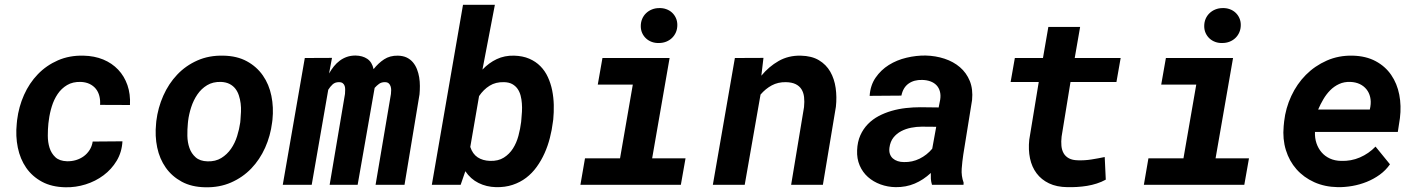

<svg xmlns="http://www.w3.org/2000/svg" viewBox="-20 -770 5909 800"><path d="M259.3 -98.1Q278.8 -97.7 296.6 -103Q314.5 -108.4 328.9 -118.9Q343.3 -129.4 353.3 -145Q363.3 -160.6 366.2 -180.2L490.2 -181.2Q487.8 -136.2 466.3 -100.3Q444.8 -64.5 411.4 -39.6Q377.9 -14.6 336.7 -1.7Q295.4 11.2 252.9 10.3Q195.8 9.3 155 -12.7Q114.3 -34.7 89.1 -71Q64 -107.4 54.2 -155Q44.4 -202.6 49.8 -254.9L51.3 -270Q58.1 -325.2 80.1 -374.5Q102.1 -423.8 137.7 -460.7Q173.3 -497.6 221.4 -518.6Q269.5 -539.6 328.1 -538.1Q373.5 -537.1 410.2 -522Q446.8 -506.8 472.4 -479.7Q498 -452.6 511 -415.3Q523.9 -377.9 521.5 -332.5L397 -333Q398.4 -352.5 394 -369.9Q389.6 -387.2 379.4 -399.9Q369.1 -412.6 353.5 -420.2Q337.9 -427.7 316.9 -428.7Q283.2 -429.7 259.5 -415.5Q235.8 -401.4 220.2 -378.2Q204.6 -355 195.8 -326.4Q187 -297.9 183.6 -270L181.6 -255.4Q179.2 -231.9 179.2 -204.6Q179.2 -177.2 186.5 -154.1Q193.8 -130.9 210.7 -115Q227.5 -99.1 259.3 -98.1Z M631.3 -265.6Q638.2 -321.3 660.4 -371.3Q682.6 -421.4 718.3 -459Q753.9 -496.6 802.5 -518.1Q851.1 -539.6 910.6 -538.1Q967.8 -537.1 1008.8 -514.6Q1049.8 -492.2 1075.4 -455.3Q1101.1 -418.5 1110.8 -370.6Q1120.6 -322.8 1115.2 -270.5L1113.8 -259.8Q1106.9 -204.1 1084.7 -154.5Q1062.5 -105 1026.9 -67.9Q991.2 -30.8 942.6 -9.5Q894 11.7 835 10.3Q778.3 9.3 737.3 -12.9Q696.3 -35.2 670.7 -71.5Q645 -107.9 635 -155.5Q625 -203.1 630.4 -255.4ZM762.7 -255.4Q760.3 -231 760.7 -203.9Q761.2 -176.8 769.3 -153.6Q777.3 -130.4 795.2 -114.5Q813 -98.6 844.7 -97.7Q877.9 -96.7 902.1 -111.6Q926.3 -126.5 942.6 -150.1Q959 -173.8 968 -202.9Q977.1 -231.9 981 -259.8L981.9 -270Q983.4 -286.1 984.1 -304Q984.9 -321.8 982.7 -339.1Q980.5 -356.4 975.3 -372.3Q970.2 -388.2 960.7 -400.4Q951.2 -412.6 936.5 -420.2Q921.9 -427.7 900.9 -428.7Q867.2 -429.7 843 -415Q818.8 -400.4 802.5 -376.5Q786.1 -352.5 776.6 -323.2Q767.1 -293.9 763.7 -265.6Z M1363.3 -528.8 1351.1 -463.9Q1360.4 -480 1371.3 -493.7Q1382.3 -507.3 1395.8 -517.3Q1409.2 -527.3 1425.5 -533Q1441.9 -538.6 1461.4 -538.6Q1490.7 -538.1 1510.5 -524.7Q1530.3 -511.2 1536.6 -481.9Q1556.2 -506.8 1580.3 -522.7Q1604.5 -538.6 1637.7 -538.1Q1659.2 -537.6 1674.6 -530.3Q1689.9 -522.9 1700.4 -510.5Q1710.9 -498 1717.3 -481.9Q1723.6 -465.8 1726.6 -448Q1729.5 -430.2 1729.5 -411.9Q1729.5 -393.6 1728 -377L1665.5 0H1544.9L1608.9 -378.4Q1609.9 -386.2 1609.9 -394.8Q1609.9 -403.3 1607.4 -410.6Q1605 -418 1599.4 -422.9Q1593.8 -427.7 1583.5 -427.7Q1569.3 -427.7 1559.6 -420.7Q1549.8 -413.6 1541 -403.8L1470.2 0H1353.5L1417.5 -378.9Q1418 -386.7 1418.2 -395.5Q1418.5 -404.3 1416.3 -411.4Q1414.1 -418.5 1408.4 -423.1Q1402.8 -427.7 1392.1 -427.7Q1376 -427.7 1365.7 -418.2Q1355.5 -408.7 1347.7 -396L1278.8 0H1158.2L1250 -528.3Z M2283.7 -261.7Q2279.8 -229 2271.2 -195.6Q2262.7 -162.1 2249 -131.6Q2235.4 -101.1 2216.3 -74.7Q2197.3 -48.3 2172.4 -29.3Q2147.5 -10.3 2116 0.2Q2084.5 10.7 2046.4 9.8Q2006.8 8.8 1973.9 -7.6Q1940.9 -23.9 1918.9 -56.6L1899.4 0H1779.3L1909.2 -750H2042L1990.2 -480Q2017.1 -508.3 2049.8 -523.7Q2082.5 -539.1 2122.1 -538.1Q2158.2 -537.1 2185.3 -525.4Q2212.4 -513.7 2231.7 -494.1Q2251 -474.6 2262.9 -448.5Q2274.9 -422.4 2280.8 -393.1Q2286.6 -363.8 2287.4 -332.8Q2288.1 -301.8 2285.2 -272ZM2152.3 -272Q2153.8 -287.1 2154.8 -304.4Q2155.8 -321.8 2154.5 -338.9Q2153.3 -356 2149.2 -371.8Q2145 -387.7 2136.5 -399.9Q2127.9 -412.1 2114.3 -419.7Q2100.6 -427.2 2080.1 -427.7Q2045.4 -428.7 2020 -412.8Q1994.6 -397 1976.1 -369.6L1939.5 -157.7Q1949.2 -128.4 1970.2 -114.5Q1991.2 -100.6 2022 -99.6Q2056.2 -98.6 2079.3 -113.3Q2102.5 -127.9 2117.4 -151.4Q2132.3 -174.8 2140.1 -204.1Q2147.9 -233.4 2151.4 -261.7Z M2490.2 -528.3H2770L2697.3 -110.4H2836.4L2816.9 0H2398.4L2417.5 -110.4H2563.5L2616.7 -417.5H2470.7ZM2649.9 -661.1Q2649.9 -677.7 2655.8 -691.4Q2661.6 -705.1 2672.1 -715.1Q2682.6 -725.1 2696.5 -730.7Q2710.4 -736.3 2726.6 -736.3Q2742.2 -736.8 2755.9 -731.9Q2769.5 -727.1 2779.8 -717.8Q2790 -708.5 2796.1 -695.3Q2802.2 -682.1 2802.2 -666Q2802.2 -649.4 2796.4 -635.7Q2790.5 -622.1 2780.3 -612.1Q2770 -602.1 2755.9 -596.4Q2741.7 -590.8 2725.6 -590.8Q2710 -590.3 2696.3 -595.2Q2682.6 -600.1 2672.4 -609.4Q2662.1 -618.7 2656 -631.8Q2649.9 -645 2649.9 -661.1Z M3161.1 -528.8 3152.3 -454.6Q3183.6 -492.7 3224.4 -515.9Q3265.1 -539.1 3316.4 -538.1Q3362.3 -537.1 3392.3 -519Q3422.4 -501 3439.5 -471.2Q3456.5 -441.4 3461.9 -403.6Q3467.3 -365.7 3462.9 -325.2L3408.7 0H3276.4L3330.1 -323.7Q3332.5 -346.7 3330.3 -365.5Q3328.1 -384.3 3319.6 -397.9Q3311 -411.6 3295.2 -419.4Q3279.3 -427.2 3254.4 -427.7Q3221.7 -428.2 3195.8 -414.3Q3169.9 -400.4 3148.9 -376L3083 0H2950.2L3042 -528.3Z M3863.3 0Q3859.4 -12.7 3858.6 -24.7Q3857.9 -36.6 3858.4 -49.3Q3827.6 -20.5 3791.3 -5.1Q3754.9 10.3 3711.9 9.8Q3678.7 9.3 3648.7 -1.7Q3618.7 -12.7 3596.4 -32.5Q3574.2 -52.2 3562 -80.6Q3549.8 -108.9 3551.3 -144Q3552.7 -179.2 3564.7 -206.1Q3576.7 -232.9 3596.2 -252.9Q3615.7 -272.9 3641.1 -286.4Q3666.5 -299.8 3695.3 -308.1Q3724.1 -316.4 3754.6 -319.8Q3785.2 -323.2 3814.9 -323.2L3891.1 -322.3L3897.5 -355Q3900.4 -374 3896.2 -389.2Q3892.1 -404.3 3882.1 -414.8Q3872.1 -425.3 3856.9 -430.9Q3841.8 -436.5 3822.8 -437Q3788.6 -438 3765.6 -421.6Q3742.7 -405.3 3735.8 -371.6L3603.5 -370.6Q3606.4 -414.6 3628.4 -446.5Q3650.4 -478.5 3683.6 -499.3Q3716.8 -520 3757.1 -529.5Q3797.4 -539.1 3836.9 -538.6Q3878.4 -537.6 3915.5 -525.4Q3952.6 -513.2 3979.7 -490Q4006.8 -466.8 4020.8 -432.6Q4034.7 -398.4 4030.3 -353L3993.7 -126Q3989.3 -97.2 3987.1 -67.1Q3984.9 -37.1 3995.1 -8.8L3994.6 0ZM3746.6 -94.7Q3781.2 -93.8 3811.8 -108.9Q3842.3 -124 3864.3 -150.4L3880.9 -241.7L3820.8 -242.2Q3798.8 -242.2 3776.4 -237.8Q3753.9 -233.4 3734.9 -223.4Q3715.8 -213.4 3702.6 -196.8Q3689.5 -180.2 3686 -154.8Q3684.1 -139.6 3688 -128.4Q3691.9 -117.2 3700.2 -109.9Q3708.5 -102.5 3720.5 -98.6Q3732.4 -94.7 3746.6 -94.7Z M4480.5 -657.7 4458 -528.3H4649.4L4631.8 -428.2H4440.4L4403.3 -200.7Q4400.9 -179.7 4402.6 -162.1Q4404.3 -144.5 4411.9 -131.3Q4419.4 -118.2 4433.8 -110.4Q4448.2 -102.5 4471.2 -102.1Q4499.5 -101.1 4527.3 -105.5Q4555.2 -109.9 4583 -115.7L4587.4 -21.5Q4569.8 -11.7 4550 -5.4Q4530.3 1 4509.5 4.4Q4488.8 7.8 4467.8 9Q4446.8 10.3 4427.2 9.8Q4382.8 9.3 4350.8 -6.1Q4318.8 -21.5 4299.1 -47.9Q4279.3 -74.2 4271.7 -110.1Q4264.2 -146 4268.6 -188L4308.1 -428.2H4190.9L4208.5 -528.3H4325.7L4348.1 -657.7Z M4837.9 -528.3H5117.7L5044.9 -110.4H5184.1L5164.6 0H4746.1L4765.1 -110.4H4911.1L4964.4 -417.5H4818.4ZM4997.6 -661.1Q4997.6 -677.7 5003.4 -691.4Q5009.3 -705.1 5019.8 -715.1Q5030.3 -725.1 5044.2 -730.7Q5058.1 -736.3 5074.2 -736.3Q5089.8 -736.8 5103.5 -731.9Q5117.2 -727.1 5127.4 -717.8Q5137.7 -708.5 5143.8 -695.3Q5149.9 -682.1 5149.9 -666Q5149.9 -649.4 5144 -635.7Q5138.2 -622.1 5127.9 -612.1Q5117.7 -602.1 5103.5 -596.4Q5089.4 -590.8 5073.2 -590.8Q5057.6 -590.3 5043.9 -595.2Q5030.3 -600.1 5020 -609.4Q5009.8 -618.7 5003.7 -631.8Q4997.6 -645 4997.6 -661.1Z M5553.7 9.8Q5499.5 8.8 5455.8 -11Q5412.1 -30.8 5382.1 -64.7Q5352.1 -98.6 5337.9 -144.5Q5323.7 -190.4 5328.6 -244.1L5330.6 -264.2Q5336.9 -319.8 5360.4 -370.1Q5383.8 -420.4 5421.1 -458Q5458.5 -495.6 5508.3 -517.6Q5558.1 -539.6 5616.7 -538.1Q5671.9 -536.6 5711.9 -515.1Q5752 -493.7 5776.6 -457.8Q5801.3 -421.9 5810.3 -375.5Q5819.3 -329.1 5813 -277.8L5804.2 -220.2H5459Q5458 -194.8 5465.3 -173.1Q5472.7 -151.4 5486.6 -135.3Q5500.5 -119.1 5521 -109.6Q5541.5 -100.1 5567.9 -99.6Q5609.4 -98.1 5646.2 -114Q5683.1 -129.9 5711.4 -159.2L5771.5 -85.4Q5753.9 -60.1 5728.8 -42Q5703.6 -23.9 5674.6 -12.2Q5645.5 -0.5 5614.3 4.9Q5583 10.3 5553.7 9.8ZM5606.9 -428.7Q5580.6 -429.7 5559.6 -419.9Q5538.6 -410.2 5522.2 -393.6Q5505.9 -377 5493.7 -356Q5481.4 -335 5472.2 -313.5H5687.5L5689.9 -325.7Q5693.4 -347.2 5689 -365.7Q5684.6 -384.3 5673.6 -397.9Q5662.6 -411.6 5645.8 -419.7Q5628.9 -427.7 5606.9 -428.7Z"/></svg>

Font: TypoPRO Roboto Mono
Style: Bold Italic
Weight: 700
Designer: Google
Version: Version 2.000986; 2015; ttfautohint (v1.3)